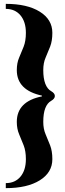

<svg xmlns="http://www.w3.org/2000/svg" viewBox="-20 -762 338 994"><path d="M10 212V186Q58 186 86 152.5Q114 119 114 62Q114 20 102.5 -9.5Q91 -39 79 -67Q67 -95 67 -131Q67 -184 99.5 -217Q132 -250 197 -263V-267Q132 -281 99.5 -314Q67 -347 67 -399Q67 -436 79 -463.5Q91 -491 102.5 -520.5Q114 -550 114 -592Q114 -649 86 -682.5Q58 -716 10 -716V-742Q121 -742 186 -701.5Q251 -661 251 -592Q251 -550 239.5 -520.5Q228 -491 216 -463.5Q204 -436 204 -399Q204 -356 214.5 -328.5Q225 -301 245 -290Q264 -279 264 -265Q264 -251 245 -240Q225 -229 214.5 -202Q204 -175 204 -131Q204 -95 216 -67Q228 -39 239.5 -9.5Q251 20 251 62Q251 131 186 171.5Q121 212 10 212Z"/></svg>

Font: Platypi Light ExtraBold
Style: Regular
Weight: 800
Version: Version 1.200